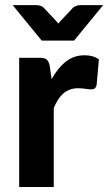

<svg xmlns="http://www.w3.org/2000/svg" viewBox="-20 -746 432 766"><path d="M186 -430.5Q210.5 -474.5 242.5 -500Q274.5 -525.5 317.5 -525.5Q352.5 -525.5 374.5 -509L365.5 -407Q363 -397 357.8 -393.2Q352.5 -389.5 343.5 -389.5Q335.5 -389.5 320.5 -391.8Q305.5 -394 292.5 -394Q273.5 -394 258.8 -388.5Q244 -383 232.5 -373Q221 -363 211.8 -348.5Q202.5 -334 194.5 -315.5V0H56.5V-515.5H138Q159 -515.5 167 -508Q175 -500.5 178.5 -482ZM391.5 -725.5 275.5 -584H146.5L30.5 -725.5H126Q134.5 -725.5 141.8 -722.8Q149 -720 153 -716.5L201 -665.5Q207 -659.5 213 -652Q216 -656 218.8 -659.2Q221.5 -662.5 224.5 -665.5L272.5 -716.5Q276.5 -719.5 284 -722.5Q291.5 -725.5 299.5 -725.5Z"/></svg>

Font: Lato 2
Style: Regular
Weight: 800
Designer: Lukasz Dziedzic with Adam Twardoch and Botio Nikoltchev
Foundry: tyPoland Lukasz Dziedzic
Version: Version 2.015; 2015-08-06; http://www.latofonts.com/